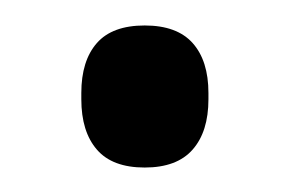

<svg xmlns="http://www.w3.org/2000/svg" viewBox="-20 -124 231 153"><path d="M95.3 9.5Q69.5 9.5 57.2 -4.8Q44.8 -19.1 44.8 -44.9V-49.9Q44.8 -75.6 57.2 -89.7Q69.5 -103.7 95.3 -103.7Q121 -103.7 133.5 -89.7Q146.1 -75.6 146.1 -49.9V-44.9Q146.1 -19.1 133.5 -4.8Q121 9.5 95.3 9.5Z"/></svg>

Font: Anek Odia Medium
Style: Regular
Weight: 500
Designer: Yesha Goshar & Mahesh Sahu (Odia), Yesha Goshar (Latin)
Foundry: Ek Type
Version: Version 1.003